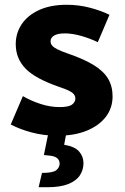

<svg xmlns="http://www.w3.org/2000/svg" viewBox="-20 -557 525 805"><path d="M25 -35 76 -154Q108 -135 149 -121.5Q190 -108 230 -108Q268 -108 282 -118.5Q296 -129 296 -144Q296 -154 289.5 -162Q283 -170 268.5 -177Q254 -184 230 -192Q128 -227 87 -269.5Q46 -312 46 -372Q46 -418 71 -455.5Q96 -493 144 -515Q192 -537 260 -537Q309 -537 355.5 -525Q402 -513 439 -495L390 -380Q360 -395 322 -406Q284 -417 252 -417Q222 -417 207 -408Q192 -399 192 -384Q192 -374 198.5 -366Q205 -358 221 -350Q237 -342 266 -332Q333 -309 374 -283.5Q415 -258 433.5 -226.5Q452 -195 452 -153Q452 -104 423.5 -67Q395 -30 343.5 -9Q292 12 222 12Q164 12 113.5 -1.5Q63 -15 25 -35ZM142 228 156 168Q202 168 216 156.5Q230 145 230 129Q230 115 219.5 106Q209 97 184 95L164 93L186 -15L260 -9L249 50Q293 57 311.5 78Q330 99 330 127Q330 155 315 178Q300 201 266.5 214.5Q233 228 178 228Z"/></svg>

Font: Radio Canada
Style: Regular
Weight: 400
Designer: Charles Daoud, Etienne Aubert Bonn, Alexandre Saumier Demers, Jacques Le Bailly
Foundry: Radio-Canada
Version: Version 2.104;gftools[0.9.28.dev5+ged2979d]